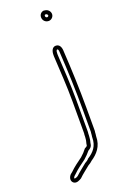

<svg xmlns="http://www.w3.org/2000/svg" viewBox="-163 -705 610 952"><g transform="rotate(-20 141.5 -229.0)"><path d="M52 195C66 204 83 194 93 188C110 171 131 156 150 140C159 135 166 130 172 124C205 102 235 71 235 17C236 10 237 3 237 -4C238 -7 238 -10 238 -13V-131C238 -234 234 -335 228 -432C228 -453 221 -473 200 -473C181 -473 174 -453 174 -434V-426C178 -347 184 -269 184 -185V-21C184 -17 184 -13 183 -9C183 -2 183 4 182 10C182 22 177 31 176 43C176 49 167 52 162 55C152 68 142 79 129 90C107 106 82 124 63 143L53 151C41 163 36 184 52 195ZM63 178C62 177 60 174 67 166L76 158L77 157C94 140 119 122 141 106L142 105C155 94 165 83 175 71C179 69 194 61 196 46C197 35 201 30 202 12C203 4 203 -3 203 -7C204 -14 204 -17 204 -21V-185C204 -270 198 -350 194 -427V-434C194 -452 200 -453 200 -453C203 -453 208 -452 208 -432V-431C214 -334 218 -233 218 -131V-13V-10L217 -7V-4C217 1 216 7 215 14V16V17C215 62 192 87 161 107L159 108L158 110C154 114 148 119 140 123H139L137 125C119 140 99 155 81 172C70 179 64 178 63 178ZM180 -630C180 -613 193 -600 210 -600C224 -600 237 -612 237 -627C237 -642 224 -656 208 -656L206 -657C191 -657 180 -645 180 -630ZM200 -630C200 -633 202 -636 203 -636H208C212 -636 217 -631 217 -627C217 -624 213 -620 210 -620C204 -620 200 -624 200 -630Z"/></g></svg>

Font: Scribbler
Style: Clr
Weight: 400
Designer: Mew Too
Foundry: Cannot Into Space Fonts
Version: Version 1.001